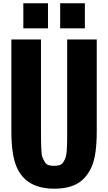

<svg xmlns="http://www.w3.org/2000/svg" viewBox="-20 -1116 649 1153"><path d="M48.3 -326.7V-878.9H226.1V-332Q226.1 -194.3 233.4 -175.8Q240.2 -157.2 249 -143.1Q257.8 -128.9 271.5 -124.5Q285.2 -120.1 304.7 -120.1Q324.2 -120.1 337.9 -124.5Q351.6 -128.9 360.4 -142.6Q369.1 -156.2 373.5 -168.9Q383.3 -193.4 383.3 -293.5V-878.9H561V-326.7Q561 -187.5 532.2 -119.1Q503.4 -50.8 449.7 -16.6Q395.5 17.1 304.7 17.1Q134.3 16.6 79.1 -115.2Q48.3 -188.5 48.3 -326.7ZM120.1 -945.8V-1096.2H268.1V-945.8ZM341.3 -945.8V-1096.2H489.7V-945.8Z"/></svg>

Font: Oswald-Bold
Style: Bold
Weight: 700
Designer: vernon adams
Foundry: vernon adams
Version: Version 2.002; ttfautohint (v0.92.18-e454-dirty) -l 8 -r 50 